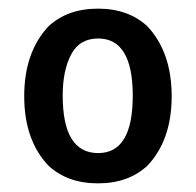

<svg xmlns="http://www.w3.org/2000/svg" viewBox="-20 -716 453 444"><path d="M321 -655Q377 -595 377 -493.5Q377 -392 321 -333Q277 -292 206.5 -292Q136 -292 92 -333Q36 -392 36 -493.5Q36 -595 92 -655Q136 -696 206.5 -696Q277 -696 321 -655ZM125 -495Q125 -362 207 -362Q287 -362 287 -494.5Q287 -627 207 -627Q164 -627 144.5 -590Q125 -553 125 -495Z"/></svg>

Font: Signika
Style: Regular
Weight: 400
Designer: Anna Giedrys
Foundry: Anna Giedrys
Version: Version 1.001